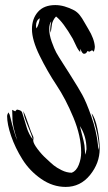

<svg xmlns="http://www.w3.org/2000/svg" viewBox="-20 -724 426 757"><path d="M198 -704Q233 -704 273 -683Q285 -676 294 -665Q303 -654 314 -634Q325 -614 328 -610Q352 -571 354 -539Q354 -532 350 -520L343 -526Q342 -525 338 -523Q334 -521 332 -520L325 -523Q320 -512 312 -512Q309 -512 307 -513.5Q305 -515 303.5 -517.5Q302 -520 301 -522Q300 -524 298.5 -527.5Q297 -531 297 -532Q297 -530 296.5 -526Q296 -522 296 -519Q287 -528 278.5 -547Q270 -566 267 -571Q229 -637 201 -659Q194 -652 190 -643.5Q186 -635 185 -629.5Q184 -624 182.5 -612Q181 -600 180 -595Q178 -603 178 -608Q178 -620 182 -640Q174 -629 174 -610Q174 -587 184 -559Q194 -531 202 -516.5Q210 -502 231 -469.5Q252 -437 253 -435L263 -419Q289 -378 304.5 -350Q320 -322 340 -265.5Q360 -209 366 -154Q366 -144 369 -133Q370 -139 370 -150Q367 -190 352 -240Q341 -275 341 -277Q355 -261 364 -216.5Q373 -172 373 -137Q373 -81 335 -34Q297 13 239 13Q188 13 142.5 -18.5Q97 -50 68.5 -95.5Q40 -141 24 -187.5Q8 -234 8 -267Q8 -271 13 -281Q17 -274 18 -272Q38 -191 48 -171Q29 -228 29 -256V-261Q29 -266 28.5 -276Q28 -286 28 -291L40 -285Q41 -286 42 -287.5Q43 -289 44.5 -290Q46 -291 47 -292Q48 -292 52 -291Q56 -290 57 -289.5Q58 -289 60.5 -288Q63 -287 65 -284.5Q67 -282 68 -278Q71 -269 76.5 -251Q82 -233 85.5 -221Q89 -209 95.5 -196Q102 -183 109 -175Q106 -189 89.5 -228Q73 -267 72 -286Q80 -270 91.5 -235.5Q103 -201 111 -185Q112 -183 112 -179Q112 -178 111.5 -175Q111 -172 111 -170Q111 -159 128 -136.5Q145 -114 162 -99Q181 -81 192 -72Q203 -63 223 -53Q243 -43 263 -43Q281 -50 290.5 -74Q300 -98 300 -123Q300 -187 269.5 -260.5Q239 -334 203 -388Q167 -442 136.5 -504Q106 -566 106 -609Q106 -650 129.5 -677Q153 -704 198 -704ZM124 -612Q134 -629 137 -652Q122 -644 122 -622Q122 -618 124 -612ZM321 -136Q321 -187 295 -227Q297 -217 304 -191Q311 -165 313 -151Q314 -146 314.5 -133.5Q315 -121 317 -114Q321 -134 321 -136Z"/></svg>

Font: Because We Create
Style: Regular
Weight: 400
Designer: Liz Wetzel, Aaron Williamson, Russ McMullin
Foundry: Red Hat
Version: Version 1.000